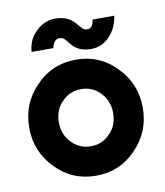

<svg xmlns="http://www.w3.org/2000/svg" viewBox="-81 -775 732 854"><g transform="rotate(-10 284.5 -348.0)"><path d="M360 -547Q409 -547 444 -583Q479 -619 487 -675H389Q384 -636 359 -636Q344 -636 335 -647Q330 -652 324.5 -658.5Q319 -665 313 -672Q281 -708 225 -708Q177 -708 139 -671Q120 -654 109.5 -631Q99 -608 97 -580H195Q204 -619 229 -619Q243 -619 254 -608Q259 -603 264 -596.5Q269 -590 275 -583Q304 -547 360 -547ZM285 -379Q337 -379 372 -341Q407 -304 407 -250Q407 -223 398.5 -200Q390 -177 372 -159Q337 -121 285 -121Q232 -121 197 -159Q162 -196 162 -250Q162 -277 170.5 -300Q179 -323 197 -341Q232 -379 285 -379ZM285 -512Q176 -512 103 -435Q28 -359 28 -250Q28 -141 103 -65Q176 12 285 12Q393 12 466 -65Q541 -141 541 -250Q541 -359 466 -435Q393 -512 285 -512Z"/></g></svg>

Font: Unageo
Style: Bold
Weight: 700
Designer: Richard Sepsi
Foundry: Richard Sepsi
Version: Version 2.000